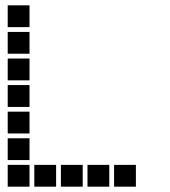

<svg xmlns="http://www.w3.org/2000/svg" viewBox="-20 -711 640 722"><path d="M10 -691Q9 -691 9 -691Q9 -691 9 -690V-610Q9 -609 9 -609Q9 -609 10 -609H90Q91 -609 91 -609Q91 -609 91 -610V-690Q91 -691 91 -691Q91 -691 90 -691ZM10 -591Q9 -591 9 -591Q9 -591 9 -590V-510Q9 -509 9 -509Q9 -509 10 -509H90Q91 -509 91 -509Q91 -509 91 -510V-590Q91 -591 91 -591Q91 -591 90 -591ZM10 -491Q9 -491 9 -491Q9 -491 9 -490V-410Q9 -409 9 -409Q9 -409 10 -409H90Q91 -409 91 -409Q91 -409 91 -410V-490Q91 -491 91 -491Q91 -491 90 -491ZM10 -391Q9 -391 9 -391Q9 -391 9 -390V-310Q9 -309 9 -309Q9 -309 10 -309H90Q91 -309 91 -309Q91 -309 91 -310V-390Q91 -391 91 -391Q91 -391 90 -391ZM10 -291Q9 -291 9 -291Q9 -291 9 -290V-210Q9 -209 9 -209Q9 -209 10 -209H90Q91 -209 91 -209Q91 -209 91 -210V-290Q91 -291 91 -291Q91 -291 90 -291ZM10 -191Q9 -191 9 -191Q9 -191 9 -190V-110Q9 -109 9 -109Q9 -109 10 -109H90Q91 -109 91 -109Q91 -109 91 -110V-190Q91 -191 91 -191Q91 -191 90 -191ZM10 -91Q9 -91 9 -91Q9 -91 9 -90V-10Q9 -9 9 -9Q9 -9 10 -9H90Q91 -9 91 -9Q91 -9 91 -10V-90Q91 -91 91 -91Q91 -91 90 -91ZM110 -91Q109 -91 109 -91Q109 -91 109 -90V-10Q109 -9 109 -9Q109 -9 110 -9H190Q191 -9 191 -9Q191 -9 191 -10V-90Q191 -91 191 -91Q191 -91 190 -91ZM210 -91Q209 -91 209 -91Q209 -91 209 -90V-10Q209 -9 209 -9Q209 -9 210 -9H290Q291 -9 291 -9Q291 -9 291 -10V-90Q291 -91 291 -91Q291 -91 290 -91ZM310 -91Q309 -91 309 -91Q309 -91 309 -90V-10Q309 -9 309 -9Q309 -9 310 -9H390Q391 -9 391 -9Q391 -9 391 -10V-90Q391 -91 391 -91Q391 -91 390 -91ZM410 -91Q409 -91 409 -91Q409 -91 409 -90V-10Q409 -9 409 -9Q409 -9 410 -9H490Q491 -9 491 -9Q491 -9 491 -10V-90Q491 -91 491 -91Q491 -91 490 -91Z"/></svg>

Font: Doto ExtraBold
Style: Regular
Weight: 800
Monospace: yes
Version: Version 1.000